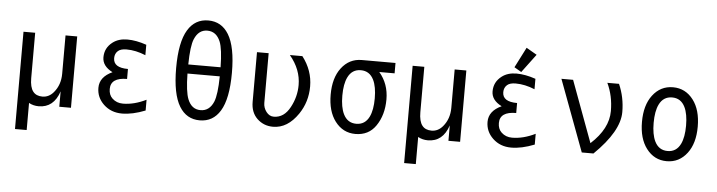

<svg xmlns="http://www.w3.org/2000/svg" viewBox="-53 -996 5378 1440"><g transform="rotate(5 2636.5 -275.5)"><path d="M495.1 0H407.2V-115.7Q365.7 9.8 252.4 9.8Q211.9 9.8 178.7 -8.8V195.3H90.8V-537.1H178.7V-195.8Q178.7 -127 203.6 -95.2Q227.1 -64.9 273.9 -64.9Q323.2 -64.9 358.4 -106.9Q407.2 -165 407.2 -248V-537.1H495.1Z M1054.7 -109.4Q1054.7 -109.4 1054.7 -28.3Q958.5 9.8 879.9 9.8Q796.9 9.8 741.2 -43Q687 -94.7 687 -167.5Q687 -249.5 782.2 -293Q704.6 -332 704.6 -398.4Q704.6 -469.2 762.2 -513.2Q806.2 -546.9 872.6 -546.9Q938.5 -546.9 1016.6 -520Q1016.6 -520 1016.6 -441.4Q942.4 -472.2 872.6 -472.2Q829.1 -472.2 808.6 -454.1Q785.2 -433.6 785.2 -399.4Q785.2 -327.1 895.5 -327.1V-252Q772.5 -252 772.5 -166Q772.5 -121.1 800.3 -95.2Q832.5 -64.9 879.9 -64.9Q964.4 -64.9 1054.7 -109.4Z M1311.5 -654.3Q1365.2 -742.2 1464.8 -742.2Q1564.5 -742.2 1618.2 -654.3Q1674.8 -562 1674.8 -366.2Q1674.8 -170.4 1618.2 -78.1Q1564.5 9.8 1464.8 9.8Q1365.2 9.8 1311.5 -78.1Q1254.9 -170.4 1254.9 -366.2Q1254.9 -562 1311.5 -654.3ZM1586.4 -332H1343.3Q1345.2 -195.3 1367.7 -139.6Q1397 -66.9 1463.9 -66.9Q1531.2 -66.9 1562 -139.6Q1584.5 -194.3 1586.4 -332ZM1343.3 -400.4H1586.4Q1584.5 -538.1 1562 -592.8Q1531.7 -665.5 1463.9 -665.5Q1398.4 -665.5 1367.7 -592.8Q1345.2 -540 1343.3 -400.4Z M1848.6 -537.1H1936.5V-163.1Q1936.5 -126 1959.5 -95.9Q1982.4 -65.9 2015.6 -65.9Q2093.3 -65.9 2138.2 -150.4Q2181.2 -230 2181.2 -318.4Q2181.2 -435.5 2096.2 -537.1H2190.4Q2268.1 -436 2268.1 -315.4Q2268.1 -199.2 2205.1 -106.4Q2126 9.8 2016.6 9.8Q1945.8 9.8 1896.5 -37.6Q1848.6 -84 1848.6 -163.1Z M2636.7 9.8Q2542.5 9.8 2483.4 -68.4Q2426.8 -143.1 2426.8 -268.6Q2426.8 -394 2483.4 -468.8Q2542.5 -546.9 2636.7 -546.9H2890.6V-468.8H2775.4Q2846.7 -385.3 2846.7 -268.6Q2846.7 -150.9 2790 -68.4Q2736.3 9.8 2636.7 9.8ZM2733.9 -129.9Q2758.8 -181.2 2758.8 -268.6Q2758.8 -356 2733.9 -407.2Q2703.1 -470.2 2636.7 -470.2Q2570.3 -470.2 2539.6 -407.2Q2514.6 -356 2514.6 -268.6Q2514.6 -181.2 2539.6 -129.9Q2570.3 -66.9 2636.7 -66.9Q2703.1 -66.9 2733.9 -129.9Z M3424.8 0H3336.9V-115.7Q3295.4 9.8 3182.1 9.8Q3141.6 9.8 3108.4 -8.8V195.3H3020.5V-537.1H3108.4V-195.8Q3108.4 -127 3133.3 -95.2Q3156.7 -64.9 3203.6 -64.9Q3252.9 -64.9 3288.1 -106.9Q3336.9 -165 3336.9 -248V-537.1H3424.8Z M3984.4 -109.4Q3984.4 -109.4 3984.4 -28.3Q3888.2 9.8 3809.6 9.8Q3726.6 9.8 3670.9 -43Q3616.7 -94.7 3616.7 -167.5Q3616.7 -249.5 3711.9 -293Q3634.3 -332 3634.3 -398.4Q3634.3 -469.2 3691.9 -513.2Q3735.8 -546.9 3802.2 -546.9Q3868.2 -546.9 3946.3 -520Q3946.3 -520 3946.3 -441.4Q3872.1 -472.2 3802.2 -472.2Q3758.8 -472.2 3738.3 -454.1Q3714.8 -433.6 3714.8 -399.4Q3714.8 -327.1 3825.2 -327.1V-252Q3702.1 -252 3702.1 -166Q3702.1 -121.1 3730 -95.2Q3762.2 -64.9 3809.6 -64.9Q3894 -64.9 3984.4 -109.4ZM3860.4 -746.1 3939.5 -700.2 3835.9 -561.5 3782.2 -592.8Z M4340.8 0 4140.6 -537.1H4228.5L4399.4 -75.2Q4531.2 -195.3 4531.2 -328.1Q4531.2 -442.4 4486.3 -537.1H4574.2Q4617.2 -439 4617.2 -328.1Q4617.2 -183.6 4428.7 0Z M5077.6 -129.9Q5102.5 -181.2 5102.5 -268.6Q5102.5 -356 5077.6 -407.2Q5046.9 -470.2 4980.5 -470.2Q4914.1 -470.2 4883.3 -407.2Q4858.4 -356 4858.4 -268.6Q4858.4 -181.2 4883.3 -129.9Q4914.1 -66.9 4980.5 -66.9Q5046.9 -66.9 5077.6 -129.9ZM4827.1 -68.4Q4770.5 -143.1 4770.5 -268.6Q4770.5 -394 4827.1 -468.8Q4886.2 -546.9 4980.5 -546.9Q5074.7 -546.9 5133.8 -468.8Q5190.4 -394 5190.4 -268.6Q5190.4 -143.1 5133.8 -68.4Q5074.7 9.8 4980.5 9.8Q4886.2 9.8 4827.1 -68.4Z"/></g></svg>

Font: Consola Mono
Style: Book
Weight: 400
Monospace: yes
Designer: Wojciech Kalinowski "wmk69" (wmk69@o2.pl)
Foundry: Wojciech Kalinowski "wmk69" (wmk69@o2.pl)
Version: Version 2.1.0